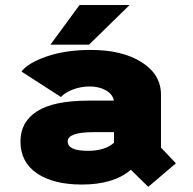

<svg xmlns="http://www.w3.org/2000/svg" viewBox="-20 -706 750 746"><path d="M176 -532.5 289 -686.5H483.5L326 -532.5ZM556 20 488.5 -46.5Q422 11 298 11Q187.5 11 123.5 -32.5Q59.5 -76 59.5 -156.5Q59.5 -232.5 124.2 -273.8Q189 -315 324.5 -315H422.5Q418 -339.5 391.8 -354.8Q365.5 -370 328.5 -370Q293.5 -370 262.2 -357.8Q231 -345.5 217 -329L63.5 -428Q88.5 -461.5 161.8 -486.8Q235 -512 333.5 -512Q454.5 -512 530 -464.5Q605.5 -417 605.5 -338V-132.5L663.5 -71.5ZM321 -120Q388.5 -120 423 -151.5V-192.5H343.5Q243 -192.5 243 -156.5Q243 -120 321 -120Z"/></svg>

Font: League Mono ExtraBold
Style: Regular
Weight: 800
Width: 6
Designer: Tyler Finck
Foundry: The League of Moveable Type / Tyler Finck
Version: Version 2.210